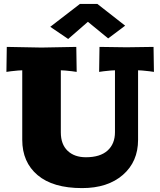

<svg xmlns="http://www.w3.org/2000/svg" viewBox="-20 -964 830 994"><path d="M394 -943.8H483.9L627.9 -831.1L540 -765.1L435.1 -851.1L333 -762.2L240.2 -825.2ZM774.9 -721.2 776.9 -591.8 752.9 -595.2Q710 -600.1 694.8 -600.1V-240.2Q694.8 -127 616.2 -58.6Q537.6 9.8 404.8 9.8Q253.9 9.8 174.6 -57.4Q95.2 -124.5 95.2 -240.2V-600.1Q80.1 -600.1 37.1 -595.2L13.2 -591.8L15.1 -721.2L194.8 -717.8L375 -721.2L377 -591.8L353 -595.2Q310.1 -600.1 294.9 -600.1V-278.8Q294.9 -216.8 330.1 -183.3Q365.2 -149.9 424.8 -149.9Q498.5 -149.9 536.9 -184.6Q575.2 -219.2 575.2 -279.8V-600.1Q560.1 -600.1 517.1 -595.2L493.2 -591.8L495.1 -721.2L634.8 -719.2Z"/></svg>

Font: Zantroke
Style: Regular
Weight: 500
Foundry: gluk
Version: Version 0.36